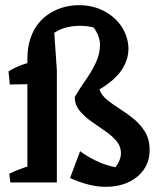

<svg xmlns="http://www.w3.org/2000/svg" viewBox="-20 -706 620 743"><path d="M389 17Q355 17 319.5 7.5Q284 -2 251 -17L290 -121Q313 -103 350.5 -84.5Q388 -66 427 -59Q448 -87 448 -113Q448 -140 430 -161Q412 -182 386 -199.5Q360 -217 333.5 -236Q307 -255 288.5 -277Q270 -299 269 -330Q286 -360 309 -392.5Q332 -425 349 -459.5Q366 -494 367 -529Q368 -564 343 -599Q324 -605 297 -606Q270 -607 242 -601Q214 -595 190 -579L200 -435V0H86V-479Q86 -523 98 -558Q110 -593 130 -617Q150 -641 176 -656.5Q202 -672 230 -679Q258 -686 285 -686Q341 -686 385 -662Q429 -638 453 -599Q477 -560 477 -517Q477 -475 451 -435.5Q425 -396 365 -360Q372 -338 394 -320Q416 -302 444 -284.5Q472 -267 498 -245.5Q524 -224 541.5 -195.5Q559 -167 559 -126Q559 -81 536 -49Q513 -17 475 0Q437 17 389 17ZM20 0 16 -34Q38 -45 69.5 -56Q101 -67 123 -72L110 0ZM18 -379 13 -430Q43 -448 73.5 -458Q104 -468 133 -474L170 -438L137 -381Z"/></svg>

Font: Eczar Medium
Style: Regular
Weight: 500
Designer: Vaibhav Singh
Foundry: Rosetta Type Foundry
Version: Version 2.000